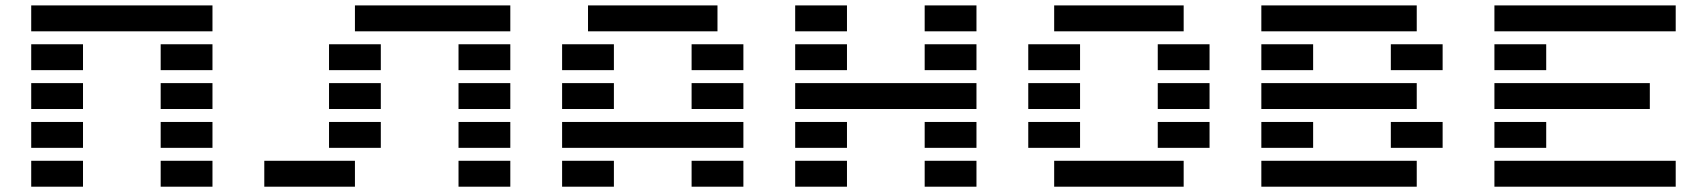

<svg xmlns="http://www.w3.org/2000/svg" viewBox="-20 -704 6436 724"><path d="M585.9 0V-97.7H781.2V0ZM97.7 -585.9V-683.6H781.2V-585.9ZM97.7 -439.5V-537.1H293V-439.5ZM585.9 -439.5V-537.1H781.2V-439.5ZM97.7 -293V-390.6H293V-293ZM585.9 -293V-390.6H781.2V-293ZM97.7 -146.5V-244.1H293V-146.5ZM585.9 -146.5V-244.1H781.2V-146.5ZM97.7 0V-97.7H293V0Z M1709 0V-97.7H1904.3V0ZM1220.7 -439.5V-537.1H1416V-439.5ZM1220.7 -293V-390.6H1416V-293ZM1220.7 -146.5V-244.1H1416V-146.5ZM976.6 0V-97.7H1318.4V0ZM1318.4 -585.9V-683.6H1904.3V-585.9ZM1709 -439.5V-537.1H1904.3V-439.5ZM1709 -293V-390.6H1904.3V-293ZM1709 -146.5V-244.1H1904.3V-146.5Z M2587.9 0V-97.7H2783.2V0ZM2685.5 -683.6V-585.9H2197.3V-683.6ZM2099.6 -439.5V-537.1H2294.9V-439.5ZM2587.9 -439.5V-537.1H2783.2V-439.5ZM2099.6 -293V-390.6H2294.9V-293ZM2587.9 -293V-390.6H2783.2V-293ZM2783.2 -244.1V-146.5H2099.6V-244.1ZM2099.6 0V-97.7H2294.9V0Z M2978.5 -585.9V-683.6H3173.8V-585.9ZM3466.8 -585.9V-683.6H3662.1V-585.9ZM2978.5 -439.5V-537.1H3173.8V-439.5ZM3466.8 -439.5V-537.1H3662.1V-439.5ZM3662.1 -390.6V-293H2978.5V-390.6ZM2978.5 -146.5V-244.1H3173.8V-146.5ZM3466.8 -146.5V-244.1H3662.1V-146.5ZM2978.5 0V-97.7H3173.8V0ZM3466.8 0V-97.7H3662.1V0Z M3955.1 0V-97.7H4443.4V0ZM4443.4 -683.6V-585.9H3955.1V-683.6ZM3857.4 -439.5V-537.1H4052.7V-439.5ZM4345.7 -439.5V-537.1H4541V-439.5ZM3857.4 -293V-390.6H4052.7V-293ZM4345.7 -293V-390.6H4541V-293ZM3857.4 -146.5V-244.1H4052.7V-146.5ZM4345.7 -146.5V-244.1H4541V-146.5Z M4736.3 0V-97.7H5322.3V0ZM5322.3 -683.6V-585.9H4736.3V-683.6ZM4736.3 -439.5V-537.1H4931.6V-439.5ZM5224.6 -439.5V-537.1H5419.9V-439.5ZM4736.3 -293V-390.6H5322.3V-293ZM4736.3 -146.5V-244.1H4931.6V-146.5ZM5224.6 -146.5V-244.1H5419.9V-146.5Z M6298.8 -97.7V0H5615.2V-97.7ZM5615.2 -585.9V-683.6H6298.8V-585.9ZM5615.2 -439.5V-537.1H5810.5V-439.5ZM5615.2 -293V-390.6H6201.2V-293ZM5615.2 -146.5V-244.1H5810.5V-146.5Z"/></svg>

Font: Trigram
Style: Regular
Weight: 400
Designer: GGBotNet
Foundry: GGBotNet
Version: 1.05